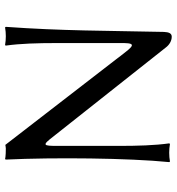

<svg xmlns="http://www.w3.org/2000/svg" viewBox="10 -698 698 758"><g transform="rotate(-90 359.0 -319.0)"><path d="M108 -645C117 -455 114 -159 98 0L100 3C112 1 123 0 135 0C147 0 158 1 170 3L172 0C164 -57 162 -125 162 -200V-439C162 -500 164 -503 201 -455L550 -14C561 1 577 10 593 10C607 10 611 -2 612 -21C617 -249 616 -423 632 -645L630 -648C618 -646 607 -645 595 -645C583 -645 572 -646 560 -648L558 -645C566 -588 568 -520 568 -445V-178C567 -128 554 -144 518 -191C515 -195 512 -199 509 -203L166 -647C166 -647 157 -645 152 -645C118 -645 110 -648 110 -648Z"/></g></svg>

Font: Libertinus Sans
Style: Regular
Weight: 400
Designer: Philipp H. Poll, Khaled Hosny
Foundry: Caleb Maclennan
Version: Version 7.050;RELEASE